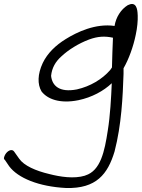

<svg xmlns="http://www.w3.org/2000/svg" viewBox="-21 -678 710 962"><path d="M4 124 25 155C69 214 173 257 310 264C462 268 519 194 553 81C588 -54 594 -193 598 -308V-321V-336C624 -381 647 -444 659 -503C667 -539 670 -576 669 -600C668 -614 669 -666 632 -657C628 -656 623 -654 619 -652C585 -631 560 -592 553 -548C458 -562 364 -517 308 -482C258 -451 217 -412 193 -362C167 -306 166 -256 187 -220C216 -182 278 -157 372 -176C439 -190 498 -222 539 -261C536 -189 531 -97 519 -24C503 81 483 177 407 201H406L405 202C350 219 280 208 226 194C158 178 99 152 75 117L53 86C49 80 45 74 36 74C22 74 4 90 -1 112C-2 117 0 121 4 124ZM235 -298C239 -338 257 -369 286 -395C321 -428 372 -460 425 -480C469 -496 504 -498 545 -489C543 -446 541 -386 540 -340L531 -327C491 -281 431 -245 364 -230C276 -213 240 -249 235 -298Z"/></svg>

Font: Stray Cat
Style: BdExtObl
Weight: 700
Version: Version 1.0